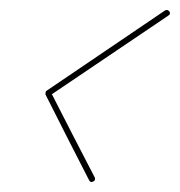

<svg xmlns="http://www.w3.org/2000/svg" viewBox="-20 -357 359 383"><path d="M309 -336Q314 -339 318 -334Q321 -329 316 -326Q257 -286 197.5 -246Q138 -206 79 -166Q78 -165 79 -170Q81 -175 81 -174Q103 -131 125 -88Q147 -45 169 -3Q171 3 166 5Q161 8 158 3Q136 -40 114 -83Q92 -126 71 -168Q70 -170 71 -172Q71 -175 73 -176Q132 -216 191 -256Q250 -296 309 -336Q309 -336 309 -336Q309 -336 309 -336Z"/></svg>

Font: FRB American Cursive Guidelines Arrows Thin
Style: Italic
Weight: 100
Italic angle: -25°
Version: Version 2.0;Modular Font Editor K font №1